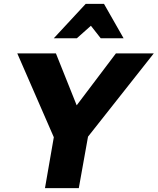

<svg xmlns="http://www.w3.org/2000/svg" viewBox="-20 -979 820 999"><path d="M438 -268 780 -701H583L379 -431L271 -701H70L260 -265L214 0H390ZM521 -959H426L260 -780H380L453 -845L504 -780H623Z"/></svg>

Font: Geom ExtraBold
Style: Bold Italic
Weight: 800
Italic angle: -10°
Version: Version 1.102